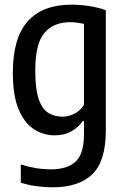

<svg xmlns="http://www.w3.org/2000/svg" viewBox="-20 -572 532 822"><path d="M204.5 230Q172.5 230 135.8 225Q99 220 69 210V132Q134.5 153 198 153Q268 153 303.8 119.8Q339.5 86.5 339.5 2V-53.5H334Q317 -28 286.2 -10.2Q255.5 7.5 214 7.5Q167.5 7.5 126.8 -17.8Q86 -43 60.5 -102Q35 -161 35 -261Q35 -409 98.5 -480.5Q162 -552 286.5 -552Q323 -552 363 -545.8Q403 -539.5 433 -528.5V-12.5Q433 118.5 375 174.2Q317 230 204.5 230ZM247.5 -72.5Q274 -72.5 299.2 -85.5Q324.5 -98.5 339.5 -123.5V-470Q328 -472.5 311.5 -474.8Q295 -477 280 -477Q209 -477 170 -431Q131 -385 131 -270Q131 -189.5 146 -147Q161 -104.5 187.2 -88.5Q213.5 -72.5 247.5 -72.5Z"/></svg>

Font: Encode Sans Condensed Medium
Style: Regular
Weight: 500
Width: 3
Designer: Multiple Designers
Foundry: Impallari Type
Version: Version 3.000; ttfautohint (v1.8.3) -l 8 -r 50 -G 200 -x 14 